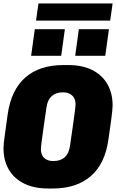

<svg xmlns="http://www.w3.org/2000/svg" viewBox="-20 -1068 664 1098"><path d="M255 10Q175 10 117.5 -18.5Q60 -47 30 -99Q0 -151 0 -221Q0 -233 2 -252.5Q4 -272 9.5 -310Q15 -348 24 -415Q44 -554 125 -625Q206 -696 344 -696H370Q451 -696 507.5 -667.5Q564 -639 594 -587Q624 -535 624 -465Q624 -453 622 -433.5Q620 -414 615 -376Q610 -338 600 -270Q581 -132 499.5 -61Q418 10 281 10ZM285 -147Q326 -147 350 -168.5Q374 -190 380 -232Q392 -313 398.5 -360Q405 -407 408 -430Q411 -453 411.5 -461Q412 -469 412 -472Q412 -494 403 -509Q394 -524 378 -532Q362 -540 340 -540Q300 -540 276 -518.5Q252 -497 246 -455Q234 -374 227.5 -327Q221 -280 218 -257Q215 -234 214.5 -226Q214 -218 214 -215Q214 -193 222.5 -178Q231 -163 247 -155Q263 -147 285 -147ZM186 -950 200 -1048H624L610 -950ZM582 -749H410L431 -901H603ZM330 -749H158L179 -901H351Z"/></svg>

Font: Chivo Mono Medium Black
Style: Italic
Weight: 900
Italic angle: -8.05°
Monospace: yes
Version: Version 1.008